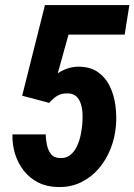

<svg xmlns="http://www.w3.org/2000/svg" viewBox="-20 -731 533 761"><path d="M175.3 -323.2 67.9 -351.6 158.2 -710.9H492.7L474.1 -593.8H251.5L209 -440.4Q227.1 -452.6 247.6 -459.5Q268.1 -466.3 289.1 -466.8Q337.9 -466.8 368.4 -445.1Q398.9 -423.3 415.5 -388.7Q432.1 -354 437.5 -312.5Q442.9 -271 439.5 -231.9Q435.5 -184.6 418 -140.6Q400.4 -96.7 371.1 -62.5Q341.8 -28.3 300.8 -8.3Q259.8 11.7 209 10.3Q164.6 9.3 131.1 -7.8Q97.7 -24.9 74.5 -54.2Q51.3 -83.5 39.8 -120.6Q28.3 -157.7 29.3 -198.2H161.1Q161.6 -178.7 165.8 -157.7Q169.9 -136.7 181.9 -120.8Q193.8 -105 217.8 -104.5Q243.2 -103.5 259.5 -117.4Q275.9 -131.3 285.6 -152.6Q295.4 -173.8 300 -197.5Q304.7 -221.2 306.2 -239.7Q307.6 -257.3 307.1 -277.8Q306.6 -298.3 301 -317.6Q295.4 -336.9 282.2 -349.1Q269 -361.3 246.6 -360.8Q223.1 -361.3 206.3 -350.8Q189.5 -340.3 175.3 -323.2Z"/></svg>

Font: Roboto Condensed
Style: Bold Italic
Weight: 700
Italic angle: -12°
Designer: Christian Robertson
Foundry: Google
Version: Version 3.0